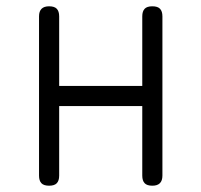

<svg xmlns="http://www.w3.org/2000/svg" viewBox="-20 -580 640 610"><path d="M136 10Q119 10 111.5 2Q104 -6 104 -22V-528Q104 -544 112 -552Q120 -560 136 -560Q153 -560 160.5 -552Q168 -544 168 -528V-307H432V-528Q432 -544 439.5 -552Q447 -560 464 -560Q481 -560 488.5 -552Q496 -544 496 -528V-22Q496 -6 488 2Q480 10 464 10Q447 10 439.5 2Q432 -6 432 -22V-243H168V-22Q168 -6 160.5 2Q153 10 136 10Z"/></svg>

Font: Maple Mono NL ExtraLight
Style: Regular
Weight: 275
Monospace: yes
Designer: subframe7536
Version: Version 7.000